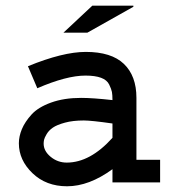

<svg xmlns="http://www.w3.org/2000/svg" viewBox="-20 -647 626 681"><path d="M463.9 -299.8V-80.1H547.9V0H378.9V-46.9Q295.9 13.7 217.8 13.7Q143.6 13.7 95.2 -32.7Q46.9 -79.1 46.9 -138.7Q46.9 -163.1 57.6 -189Q68.4 -214.8 91.8 -240.7Q115.2 -266.6 161.1 -283.2Q207 -299.8 267.6 -299.8Q308.6 -299.8 378.9 -292Q378.9 -310.5 377 -320.8Q375 -331.1 367.2 -347.2Q359.4 -363.3 338.4 -371.1Q317.4 -378.9 283.2 -378.9Q215.8 -378.9 112.3 -334L79.1 -412.1Q203.1 -462.9 284.2 -462.9Q375 -462.9 419.4 -420.4Q463.9 -377.9 463.9 -299.8ZM378.9 -158.2V-209Q303.7 -219.7 277.3 -219.7Q238.3 -219.7 210 -211.9Q181.6 -204.1 167.5 -194.3Q153.3 -184.6 145.5 -171.4Q137.7 -158.2 136.2 -150.9Q134.8 -143.6 134.8 -137.7Q134.8 -111.3 159.7 -90.8Q184.6 -70.3 216.8 -70.3Q299.8 -70.3 378.9 -158.2ZM453.1 -623 290 -531.2H205.1L307.6 -627H453.1Z"/></svg>

Font: Thabit-Bold
Style: Bold
Weight: 700
Designer: Regenerated by Nadim Shaikli
Foundry: MAK Alagha
Version: 0.01